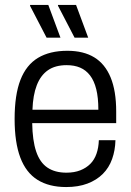

<svg xmlns="http://www.w3.org/2000/svg" viewBox="-20 -743 528 775"><path d="M247 12Q178 12 131.5 -17Q85 -46 62 -107Q39 -168 39 -263Q39 -360 62.5 -420.5Q86 -481 133.5 -509.5Q181 -538 252 -538Q317 -538 360.5 -511.5Q404 -485 426.5 -430.5Q449 -376 449 -293V-246H110Q111 -176 126 -131.5Q141 -87 171.5 -66.5Q202 -46 248 -46Q280 -46 304 -55.5Q328 -65 344.5 -81.5Q361 -98 369.5 -122.5Q378 -147 379 -177H446Q445 -136 432.5 -101Q420 -66 395 -41Q370 -16 333 -2Q296 12 247 12ZM111 -300H377Q377 -349 368.5 -383Q360 -417 343.5 -438.5Q327 -460 303.5 -470Q280 -480 249 -480Q203 -480 173.5 -459.5Q144 -439 128.5 -399Q113 -359 111 -300ZM281 -591 214 -720V-723H287L336 -591ZM168 -591 101 -720 102 -723H175L224 -591Z"/></svg>

Font: Archivo SemiCondensed Light
Style: Regular
Weight: 300
Width: 4
Designer: Hector Gatti
Foundry: Omnibus-Type
Version: Version 2.001